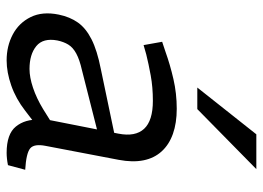

<svg xmlns="http://www.w3.org/2000/svg" viewBox="-127 -659 793 579"><g transform="rotate(90 269.5 -369.5)"><path d="M478 3Q468 5 458.5 6Q449 7 441 7Q384 7 361.5 -21Q339 -49 341 -91L339 -107L383 -330Q393 -381 368.5 -407.5Q344 -434 284 -434Q243 -434 207.5 -427.5Q172 -421 144 -414L116 -406L106 -462L136 -472Q175 -486 218.5 -496Q262 -506 308 -506Q351 -506 383.5 -494.5Q416 -483 436.5 -460.5Q457 -438 463.5 -405.5Q470 -373 462 -331L420 -111Q413 -76 427.5 -64Q442 -52 492 -49ZM162 7Q119 7 84 -11.5Q49 -30 31.5 -65.5Q14 -101 24 -150Q31 -184 48 -208Q65 -232 98.5 -249Q132 -266 188 -277L403 -322L392 -271L191 -220Q160 -213 141.5 -203Q123 -193 114.5 -179Q106 -165 102 -146Q94 -103 119 -82.5Q144 -62 188 -62Q213 -62 244.5 -72.5Q276 -83 309 -103L365 -138L370 -92L314 -49Q278 -21 238 -7Q198 7 162 7ZM244 -568 385 -746H490L309 -568Z"/></g></svg>

Font: REM Light
Style: Italic
Weight: 300
Italic angle: -11°
Designer: Octavio Pardo
Foundry: Ashler Design
Version: Version 1.005;gftools[0.9.28]